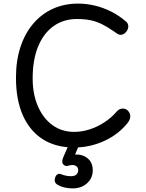

<svg xmlns="http://www.w3.org/2000/svg" viewBox="-20 -800 811 1070"><path d="M681 -681Q687 -677 691 -669.5Q695 -662 695 -654Q695 -641 688.5 -630Q682 -619 672.5 -612.5Q663 -606 653 -606Q642 -606 634 -612Q626 -618 618 -623Q579 -650 547.5 -665.5Q516 -681 483.5 -687.5Q451 -694 408 -694Q334 -694 278.5 -654.5Q223 -615 192.5 -541Q162 -467 162 -363Q162 -276 191 -208.5Q220 -141 272 -103Q324 -65 393 -65Q437 -65 480 -79Q523 -93 562 -118.5Q601 -144 630 -178Q638 -187 646.5 -191Q655 -195 665 -195Q676 -195 685 -189.5Q694 -184 700 -174Q706 -164 706 -152Q706 -139 698 -125Q690 -111 673 -94Q621 -39 547 -8.5Q473 22 393 22Q291 22 218.5 -24Q146 -70 107.5 -157Q69 -244 69 -367Q69 -462 94 -538Q119 -614 165 -668Q211 -722 274.5 -751Q338 -780 415 -780Q463 -780 510 -768.5Q557 -757 600.5 -735Q644 -713 681 -681ZM384 250Q366 250 343 245.5Q320 241 300 229Q290 223 286.5 213.5Q283 204 287 191Q291 177 300.5 171.5Q310 166 321 171Q330 175 345 178.5Q360 182 374 182Q397 182 406.5 172Q416 162 416 149Q416 131 401 123.5Q386 116 363 123Q350 127 342.5 123.5Q335 120 330 113Q326 105 327 96Q328 87 334 73L366 0H424L392 77L370 66Q405 57 433.5 64.5Q462 72 479.5 93.5Q497 115 497 149Q497 192 465.5 221Q434 250 384 250Z"/></svg>

Font: Playpen Sans Thai
Style: Regular
Weight: 400
Designer: Sirin Gunkloy, Laura Meseguer, Veronika Burian, José Scaglione
Foundry: TypeTogether
Version: Version 2.000